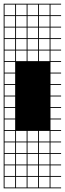

<svg xmlns="http://www.w3.org/2000/svg" viewBox="-20 -900 352 1045"><path d="M0 125V-879.8H312.5V-875H254.8V-817.3H312.5V-812.5H254.8V-754.8H312.5V-750H254.8V-692.3H312.5V-687.5H254.8V-629.8H312.5V-625H254.8V-567.3H312.5V-562.5H254.8V-504.8H312.5V-500H254.8V-442.3H312.5V-437.5H254.8V-379.8H312.5V-375H254.8V-317.3H312.5V-312.5H254.8V-254.8H312.5V-250H254.8V-192.3H312.5V-187.5H254.8V-129.8H312.5V-125H254.8V-67.3H312.5V-62.5H254.8V-4.8H312.5V0H254.8V57.7H312.5V62.5H254.8V120.2H312.5V125ZM192.3 -817.3H250V-875H192.3ZM129.8 -817.3H187.5V-875H129.8ZM67.3 -817.3H125V-875H67.3ZM4.8 -817.3H62.5V-875H4.8ZM192.3 -754.8H250V-812.5H192.3ZM129.8 -754.8H187.5V-812.5H129.8ZM67.3 -754.8H125V-812.5H67.3ZM4.8 -754.8H62.5V-812.5H4.8ZM192.3 -692.3H250V-750H192.3ZM129.8 -692.3H187.5V-750H129.8ZM67.3 -692.3H125V-750H67.3ZM4.8 -692.3H62.5V-750H4.8ZM4.8 -629.8H62.5V-687.5H4.8ZM192.3 -629.8H250V-687.5H192.3ZM129.8 -629.8H187.5V-687.5H129.8ZM67.3 -629.8H125V-687.5H67.3ZM4.8 -567.3H62.5V-625H4.8ZM192.3 -567.3H250V-625H192.3ZM129.8 -567.3H187.5V-625H129.8ZM67.3 -567.3H125V-625H67.3ZM4.8 -504.8H62.5V-562.5H4.8ZM4.8 -442.3H62.5V-500H4.8ZM4.8 -379.8H62.5V-437.5H4.8ZM4.8 -317.3H62.5V-375H4.8ZM4.8 -254.8H62.5V-312.5H4.8ZM62.5 -250H4.8V-192.3H62.5ZM67.3 -129.8H125V-187.5H67.3ZM129.8 -129.8H187.5V-187.5H129.8ZM4.8 -129.8H62.5V-187.5H4.8ZM192.3 -129.8H250V-187.5H192.3ZM67.3 -67.3H125V-125H67.3ZM4.8 -67.3H62.5V-125H4.8ZM192.3 -67.3H250V-125H192.3ZM129.8 -67.3H187.5V-125H129.8ZM129.8 -4.8H187.5V-62.5H129.8ZM67.3 -4.8H125V-62.5H67.3ZM4.8 -4.8H62.5V-62.5H4.8ZM192.3 -4.8H250V-62.5H192.3ZM129.8 57.7H187.5V0H129.8ZM192.3 57.7H250V0H192.3ZM67.3 57.7H125V0H67.3ZM4.8 57.7H62.5V0H4.8ZM129.8 120.2H187.5V62.5H129.8ZM192.3 120.2H250V62.5H192.3ZM67.3 120.2H125V62.5H67.3ZM4.8 120.2H62.5V62.5H4.8Z"/></svg>

Font: Yarndings 12 Charted
Style: Regular
Weight: 400
Designer: Sarah Cadigan-Fried
Version: Version 1.000; ttfautohint (v1.8.4.7-5d5b)